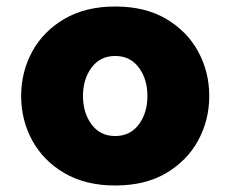

<svg xmlns="http://www.w3.org/2000/svg" viewBox="-20 -560 708 590"><path d="M334 10Q243 10 178 -28Q113 -66 79 -128.5Q45 -191 45 -265Q45 -339 79 -401.5Q113 -464 178 -502Q243 -540 334 -540Q426 -540 490.5 -502Q555 -464 589 -401.5Q623 -339 623 -265Q623 -191 589 -128.5Q555 -66 490.5 -28Q426 10 334 10ZM334 -142Q380 -142 406.5 -177.5Q433 -213 433 -265Q433 -317 406.5 -352.5Q380 -388 334 -388Q288 -388 261.5 -352.5Q235 -317 235 -265Q235 -213 261.5 -177.5Q288 -142 334 -142Z"/></svg>

Font: Be Vietnam Pro Black
Style: Regular
Weight: 900
Designer: Lam Bao, Tony Le, Vietanh Nguyen
Foundry: Yellow Type Foundry
Version: Version 1.002; ttfautohint (v1.8.3)